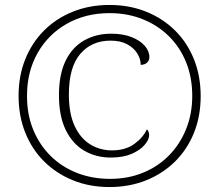

<svg xmlns="http://www.w3.org/2000/svg" viewBox="-20 -745 885 775"><path d="M422 10Q342 10 275 -17Q208 -44 158.5 -93Q109 -142 82 -209.5Q55 -277 55 -358Q55 -439 82 -506Q109 -573 158 -622Q207 -671 274.5 -698Q342 -725 422 -725Q502 -725 569.5 -698Q637 -671 686.5 -622Q736 -573 763 -505.5Q790 -438 790 -357Q790 -276 763 -209Q736 -142 686.5 -93Q637 -44 569.5 -17Q502 10 422 10ZM427 -109Q368 -109 320.5 -136.5Q273 -164 245.5 -220Q218 -276 218 -361Q218 -445 245 -500Q272 -555 320 -582Q368 -609 429 -609Q476 -609 510.5 -595.5Q545 -582 564 -560.5Q583 -539 583 -514Q583 -502 574.5 -493Q566 -484 548 -483Q548 -507 534 -529.5Q520 -552 493 -566.5Q466 -581 426 -581Q350 -581 304 -527.5Q258 -474 258 -364Q258 -286 281.5 -236Q305 -186 344.5 -162Q384 -138 432 -138Q486 -138 521.5 -163.5Q557 -189 573 -223Q578 -219 580 -212Q582 -205 582 -199Q582 -182 564 -160.5Q546 -139 511.5 -124Q477 -109 427 -109ZM424 -23Q496 -23 556.5 -47.5Q617 -72 661.5 -117Q706 -162 731 -223.5Q756 -285 756 -358Q756 -432 731.5 -493Q707 -554 662 -598.5Q617 -643 556 -667.5Q495 -692 422 -692Q326 -692 250.5 -649.5Q175 -607 132 -531.5Q89 -456 89 -358Q89 -282 114.5 -220.5Q140 -159 185.5 -114.5Q231 -70 292 -46.5Q353 -23 424 -23Z"/></svg>

Font: Noto Serif Bengali ExtraLight
Style: Regular
Weight: 250
Version: Version 2.003